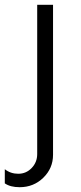

<svg xmlns="http://www.w3.org/2000/svg" viewBox="-38 -520 337 800"><path d="M44 260Q5 260 -18 244V185Q6 204 38 204Q71 204 94 180Q117 156 117 122V-500H183V125Q183 181 142.5 220.5Q102 260 44 260Z"/></svg>

Font: Orkney Light
Style: Regular
Weight: 300
Designer: Samuel Oakes and Alfredo Marco Pradil
Foundry: Alfredo Marco Pradil
Version: 1.0; ttfautohint (v1.5)